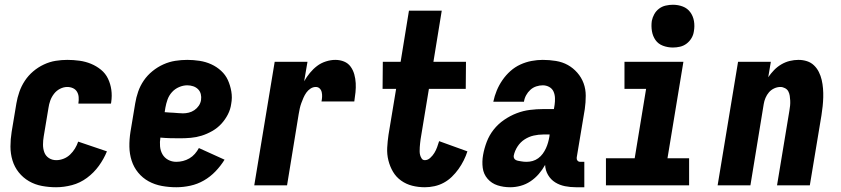

<svg xmlns="http://www.w3.org/2000/svg" viewBox="-20 -780 3540 808"><path d="M216 8Q186 8 156.5 2.5Q127 -3 102 -17.5Q77 -32 59 -54.5Q41 -77 32.5 -105Q24 -133 24 -163.5Q24 -194 29 -225L49 -345Q53 -369 61.5 -393.5Q70 -418 84.5 -440Q99 -462 119.5 -479.5Q140 -497 164.5 -508.5Q189 -520 214 -524Q239 -528 263 -528Q289 -528 314.5 -524.5Q340 -521 363 -511.5Q386 -502 405 -486.5Q424 -471 434.5 -449Q445 -427 448.5 -402Q452 -377 448 -350L447 -344H310V-346Q312 -359 311 -371.5Q310 -384 304 -394Q298 -404 287 -409Q276 -414 263 -414Q248 -414 233 -406.5Q218 -399 207.5 -385.5Q197 -372 191.5 -356.5Q186 -341 184 -326L164 -206Q161 -189 161 -171.5Q161 -154 166.5 -139Q172 -124 185.5 -115Q199 -106 217 -106Q232 -106 247.5 -112Q263 -118 275 -129.5Q287 -141 295.5 -155Q304 -169 309 -184L430 -143Q417 -111 396 -82Q375 -53 346 -31.5Q317 -10 283 -1Q249 8 216 8Z M722 8Q691 8 661 2.5Q631 -3 605.5 -17Q580 -31 561.5 -53.5Q543 -76 534 -104Q525 -132 524.5 -162.5Q524 -193 529 -225L549 -345Q553 -370 561.5 -394.5Q570 -419 585 -441Q600 -463 621.5 -480.5Q643 -498 667.5 -509Q692 -520 717.5 -524Q743 -528 768 -528Q794 -528 820 -524Q846 -520 869 -509.5Q892 -499 910.5 -482Q929 -465 939 -443Q949 -421 953.5 -395Q958 -369 953 -343Q950 -320 939 -298.5Q928 -277 911.5 -259Q895 -241 873 -228.5Q851 -216 828.5 -209Q806 -202 783 -200Q760 -198 738 -198Q717 -198 696.5 -198.5Q676 -199 655 -201Q652 -183 653.5 -164.5Q655 -146 663.5 -131Q672 -116 687.5 -107.5Q703 -99 722 -99Q736 -99 750 -102.5Q764 -106 777 -113.5Q790 -121 800 -132.5Q810 -144 817 -157L925 -108Q909 -82 887 -59Q865 -36 838 -20.5Q811 -5 781 1.5Q751 8 722 8ZM750 -303Q762 -303 774.5 -306Q787 -309 798 -316.5Q809 -324 816.5 -335Q824 -346 826 -359Q828 -372 825 -384Q822 -396 813.5 -404.5Q805 -413 793 -417Q781 -421 768 -421Q751 -421 733.5 -413.5Q716 -406 703.5 -392Q691 -378 685 -361Q679 -344 676 -327L673 -308Q683 -307 692 -306.5Q701 -306 711 -305.5Q721 -305 730.5 -304Q740 -303 750 -303Z M1050 0 1136 -520H1274L1260 -438Q1270 -456 1284 -473Q1298 -490 1314.5 -502.5Q1331 -515 1351.5 -521.5Q1372 -528 1391 -528Q1411 -528 1428 -521Q1445 -514 1455.5 -499.5Q1466 -485 1471 -467Q1476 -449 1477 -430Q1478 -411 1476 -391.5Q1474 -372 1471 -353H1333Q1335 -363 1335.5 -372.5Q1336 -382 1334 -391.5Q1332 -401 1325.5 -407.5Q1319 -414 1309 -414Q1297 -414 1286.5 -407Q1276 -400 1269 -390Q1262 -380 1257 -368.5Q1252 -357 1248 -346Q1244 -335 1241.5 -323.5Q1239 -312 1237 -300L1188 0Z M1768 8Q1740 8 1714.5 1.5Q1689 -5 1668 -20Q1647 -35 1634 -57Q1621 -79 1614.5 -105Q1608 -131 1609.5 -158.5Q1611 -186 1615 -213L1647 -406H1590L1591 -520H1666L1701 -735H1839L1804 -520H1941L1940 -406H1785L1750 -194Q1749 -186 1748 -177.5Q1747 -169 1746.5 -160.5Q1746 -152 1746 -143.5Q1746 -135 1748 -127.5Q1750 -120 1754.5 -113Q1759 -106 1768 -106Q1780 -106 1790.5 -115.5Q1801 -125 1808 -136.5Q1815 -148 1819.5 -160.5Q1824 -173 1828 -186L1947 -143Q1941 -124 1931.5 -105Q1922 -86 1909.5 -68.5Q1897 -51 1881.5 -36Q1866 -21 1847.5 -11Q1829 -1 1808.5 3.5Q1788 8 1768 8Z M2127 8Q2099 8 2074 0Q2049 -8 2032 -27.5Q2015 -47 2011.5 -73.5Q2008 -100 2013 -128Q2018 -156 2028.5 -183.5Q2039 -211 2057.5 -234.5Q2076 -258 2101.5 -275.5Q2127 -293 2154.5 -303.5Q2182 -314 2210.5 -317.5Q2239 -321 2266 -321H2311L2314 -339Q2316 -353 2315.5 -367.5Q2315 -382 2309.5 -394.5Q2304 -407 2291.5 -414Q2279 -421 2264 -421Q2251 -421 2237 -416.5Q2223 -412 2212 -402Q2201 -392 2194 -379Q2187 -366 2185 -352H2056Q2061 -376 2070.5 -399Q2080 -422 2094.5 -443Q2109 -464 2128 -481Q2147 -498 2170 -508.5Q2193 -519 2217 -523.5Q2241 -528 2264 -528Q2292 -528 2319.5 -523.5Q2347 -519 2369.5 -506.5Q2392 -494 2409.5 -474Q2427 -454 2436 -429.5Q2445 -405 2445 -377Q2445 -349 2441 -321L2407 -117Q2406 -110 2410 -104.5Q2414 -99 2422 -99H2439V8H2404Q2380 8 2357.5 3.5Q2335 -1 2316.5 -12.5Q2298 -24 2286.5 -43.5Q2275 -63 2274 -86Q2263 -66 2247.5 -48Q2232 -30 2212.5 -17Q2193 -4 2171 2Q2149 8 2127 8ZM2196 -99Q2209 -99 2221.5 -102.5Q2234 -106 2245 -114Q2256 -122 2264 -133Q2272 -144 2277.5 -156Q2283 -168 2286.5 -180.5Q2290 -193 2292 -205L2293 -214H2266Q2246 -214 2226 -209.5Q2206 -205 2188 -193.5Q2170 -182 2158 -163.5Q2146 -145 2142 -125Q2141 -119 2143.5 -114Q2146 -109 2151 -106.5Q2156 -104 2162 -103Q2168 -102 2173.5 -101Q2179 -100 2184.5 -99.5Q2190 -99 2196 -99Z M2530 0V-114H2651L2699 -406H2608V-520H2856L2789 -114H2880V0ZM2812 -580Q2790 -580 2770 -587.5Q2750 -595 2738.5 -611.5Q2727 -628 2723.5 -649Q2720 -670 2723 -692Q2726 -707 2733.5 -720.5Q2741 -734 2753.5 -743.5Q2766 -753 2781.5 -756.5Q2797 -760 2812 -760Q2834 -760 2853.5 -752.5Q2873 -745 2885 -728.5Q2897 -712 2900.5 -691Q2904 -670 2900 -648Q2898 -633 2890 -619.5Q2882 -606 2869.5 -596.5Q2857 -587 2842 -583.5Q2827 -580 2812 -580Z M3000 0 3086 -520H3224L3213 -455Q3224 -471 3237.5 -485Q3251 -499 3268 -509Q3285 -519 3303.5 -523.5Q3322 -528 3340 -528Q3359 -528 3376 -522.5Q3393 -517 3405.5 -505Q3418 -493 3426 -477Q3434 -461 3438 -443.5Q3442 -426 3443.5 -407.5Q3445 -389 3444.5 -370.5Q3444 -352 3442 -333Q3440 -314 3437 -295L3388 0H3250L3302 -314Q3304 -325 3305 -335.5Q3306 -346 3305.5 -356.5Q3305 -367 3303.5 -377Q3302 -387 3297.5 -395.5Q3293 -404 3283.5 -409Q3274 -414 3264 -414Q3251 -414 3238 -408Q3225 -402 3216 -391.5Q3207 -381 3201.5 -368Q3196 -355 3194 -342L3138 0Z"/></svg>

Font: Iosevka SS18 Heavy
Style: Italic
Weight: 900
Italic angle: -9°
Monospace: yes
Designer: Belleve Invis
Foundry: Belleve Invis
Version: Version 25.1.1; ttfautohint (v1.8.4)